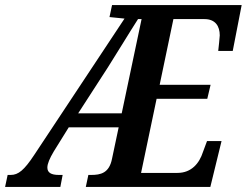

<svg xmlns="http://www.w3.org/2000/svg" viewBox="-60 -734 969 754"><path d="M-40 0H177L186 -47H171C141 -47 126 -56 126 -76C126 -91 135 -112 151 -139L210 -234H406L380 -111C369 -54 335 -47 298 -47H287L277 0H766L810 -180H753L737 -137C723 -93 692 -55 637 -55H494L555 -346H754L767 -401H567L621 -659H743C786 -659 803 -631 803 -595C803 -588 798 -543 797 -534H854L889 -714H380L370 -667L429 -661L74 -125C35 -66 12 -47 -18 -47H-30ZM247 -289 364 -470C404 -533 446 -603 482 -659H496L418 -289Z"/></svg>

Font: Noto Serif Condensed SemiBold
Style: Italic
Weight: 600
Width: 3
Italic angle: -12°
Designer: Monotype Design Team
Foundry: Monotype Imaging Inc.
Version: Version 2.014